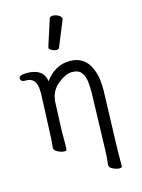

<svg xmlns="http://www.w3.org/2000/svg" viewBox="-138 -843 820 1108"><g transform="rotate(-15 271.5 -288.5)"><path d="M269 -752Q272 -764 289.5 -764Q307 -764 323.5 -754.5Q340 -745 340 -732Q340 -729 339 -727L277 -576Q274 -567 260.5 -567Q247 -567 232.5 -575Q218 -583 218 -589.5Q218 -596 219 -597ZM12 -461Q10 -483 59 -483Q158 -483 169 -405Q229 -486 316.5 -486Q404 -486 439 -406Q455 -369 459 -333.5Q463 -298 462 -270L451 73L450 179Q450 187 434.5 187Q419 187 398 177.5Q377 168 376 155L375 152Q381 111 382 65L392 -274Q392 -316 388.5 -345.5Q385 -375 368.5 -398Q352 -421 313 -421Q274 -421 226.5 -382Q179 -343 175 -279L168 -104Q168 -95 168 -74Q168 -53 168 -31.5Q168 -10 167 1Q167 10 152 10Q137 10 116 0Q95 -10 93 -23V-26Q98 -73 99 -112L108 -330Q110 -354 107 -380Q100 -443 45 -443H35Q25 -443 19 -448.5Q13 -454 12 -461Z"/></g></svg>

Font: Fusion Kai T
Style: Regular
Weight: 400
Designer: Fontworks Inc.
Version: Version 24.134;May 13, 2024